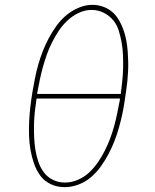

<svg xmlns="http://www.w3.org/2000/svg" viewBox="-20 -765 640 793"><path d="M247 8Q216 8 189.5 -4.5Q163 -17 146.5 -39.5Q130 -62 120.5 -89.5Q111 -117 106 -145.5Q101 -174 100 -204Q99 -234 100.5 -264.5Q102 -295 105.5 -325Q109 -355 114 -385Q119 -414 124.5 -442Q130 -470 138 -498Q146 -526 156.5 -553Q167 -580 181 -606.5Q195 -633 213 -658Q231 -683 254.5 -702.5Q278 -722 306 -733.5Q334 -745 362 -745Q382 -745 401 -739Q420 -733 435.5 -722Q451 -711 462 -696Q473 -681 481 -663.5Q489 -646 494.5 -627.5Q500 -609 503 -590Q506 -571 507.5 -551.5Q509 -532 509.5 -511.5Q510 -491 509 -470.5Q508 -450 506 -430Q504 -410 501 -390Q498 -370 495 -349Q491 -321 485 -293Q479 -265 471 -237Q463 -209 452.5 -182Q442 -155 428 -128.5Q414 -102 396 -77Q378 -52 355 -32.5Q332 -13 303.5 -2.5Q275 8 247 8ZM133 -377H479Q482 -404 485 -430.5Q488 -457 488.5 -484Q489 -511 488 -537Q487 -563 482.5 -588.5Q478 -614 470.5 -638.5Q463 -663 447 -682Q431 -701 408 -712.5Q385 -724 358 -724Q331 -724 305.5 -712Q280 -700 259 -680.5Q238 -661 222.5 -637.5Q207 -614 194.5 -589Q182 -564 173 -538.5Q164 -513 157 -487.5Q150 -462 144.5 -435.5Q139 -409 134 -382Q134 -381 134 -379.5Q134 -378 133 -377ZM248 -11Q275 -11 301 -22Q327 -33 348 -52.5Q369 -72 385 -95.5Q401 -119 413.5 -144Q426 -169 435.5 -194.5Q445 -220 452 -246Q459 -272 464.5 -299Q470 -326 475 -352Q475 -354 475 -355.5Q475 -357 476 -358H131Q127 -332 124 -305Q121 -278 120.5 -251.5Q120 -225 121 -199Q122 -173 126 -147.5Q130 -122 138 -98Q146 -74 160.5 -54Q175 -34 198 -22.5Q221 -11 248 -11Z"/></svg>

Font: Iosevka Etoile Thin Oblique
Style: Regular
Weight: 100
Italic angle: -9°
Designer: Belleve Invis
Foundry: Belleve Invis
Version: Version 15.5.2; ttfautohint (v1.8.4)